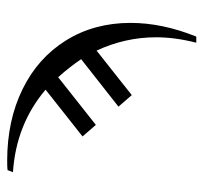

<svg xmlns="http://www.w3.org/2000/svg" viewBox="-36 -547 567 535"><g transform="rotate(-90 247.5 -279.5)"><path d="M265.1 -436 134.8 -333 167 -295.9 299.8 -400.9C318.4 -380.4 335.1 -359 350.1 -336.9L217.8 -232.9L250 -195.8L374 -293.9C398.8 -240.6 411.1 -185.2 411.1 -127.9C411.1 -92.8 406.1 -55.5 396 -16.1H413.1C438.5 -79.3 451.2 -140.3 451.2 -199.2C451.2 -266.9 434.9 -326.9 402.3 -379.2C369.8 -431.4 324.5 -471.8 266.4 -500.2C208.3 -528.7 141.8 -543 66.9 -543C54.9 -543 46.2 -542.6 41 -542L35.2 -526.9C124 -521 200.7 -490.7 265.1 -436Z"/></g></svg>

Font: Linux Biolinum G
Style: Bold
Weight: 700
Designer: Philipp H. Poll
Foundry: Philipp H. Poll
Version: Version 1.1.0